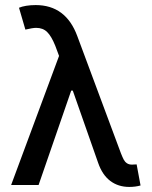

<svg xmlns="http://www.w3.org/2000/svg" viewBox="-20 -737 604 765"><path d="M371.1 -87.9 270 -376H263.7L133.8 0H24.4L215.3 -514.2L200.2 -554.7Q184.6 -593.3 167.7 -609.6Q150.9 -626 124 -626Q110.4 -626 81.1 -619.1L55.7 -706.1Q66.4 -710.9 84.2 -713.9Q102.1 -716.8 122.1 -716.8Q242.7 -716.8 288.1 -592.8L461.9 -126Q468.3 -109.9 472.9 -101.1Q477.5 -92.3 485.6 -86.7Q493.7 -81.1 505.9 -81.1L524.4 -82L540 2Q519.5 7.8 495.1 7.8Q451.2 7.8 419.4 -16.1Q387.7 -40 371.1 -87.9Z"/></svg>

Font: WEMIX Pretendard Medium
Style: Regular
Weight: 500
Designer: Base glyphs from Inter by Rasmus Andersson; Hangeul glyphs from Noto Sans CJK(Source Han Sans) by Jang Soo-young and Kan
Foundry: Kil Hyung-jin
Version: Version 1.000